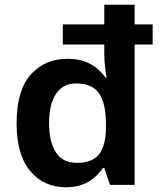

<svg xmlns="http://www.w3.org/2000/svg" viewBox="-20 -780 674 810"><path d="M258 10Q165 10 107.5 -58.5Q50 -127 50 -260Q50 -398 109.5 -465Q169 -532 265 -532Q305 -532 335 -521.5Q365 -511 387 -493Q409 -475 425 -453H430Q427 -465 423.5 -495Q420 -525 420 -552V-592H245V-677H420V-760H548V-677H624V-592H548V0H444L420 -71H414Q399 -49 377.5 -30.5Q356 -12 327 -1Q298 10 258 10ZM304 -93Q371 -93 399 -130.5Q427 -168 427 -244V-259Q427 -342 398.5 -385Q370 -428 301 -428Q246 -428 216.5 -384.5Q187 -341 187 -258Q187 -183 215.5 -138Q244 -93 304 -93Z"/></svg>

Font: Noto Sans Khmer SemiBold
Style: Regular
Weight: 600
Version: Version 2.003